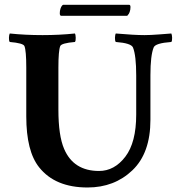

<svg xmlns="http://www.w3.org/2000/svg" viewBox="-20 -789 753 817"><path d="M234.4 -732.4Q234.4 -743.2 237.3 -752Q240.2 -760.7 243.7 -764.6Q247.1 -768.6 249 -768.6H529.3Q535.2 -768.6 535.2 -758.8Q535.2 -747.1 531.7 -737.8Q528.3 -728.5 524.4 -725.6L521.5 -721.7H240.2Q240.2 -721.7 236.3 -723.6Q234.4 -726.6 234.4 -732.4ZM161.1 -639.6Q232.4 -639.6 298.8 -646.5Q301.8 -641.6 302.2 -628.4Q302.7 -615.2 298.8 -610.4Q241.2 -605.5 236.3 -592.8Q228.5 -573.2 228.5 -501V-322.3Q228.5 -211.9 252.9 -155.3Q293 -61.5 401.4 -61.5Q466.8 -61.5 513.2 -122.1Q559.6 -182.6 559.6 -301.8V-467.8Q559.6 -552.7 545.9 -586.9Q538.1 -605.5 472.7 -610.4Q468.8 -615.2 469.2 -628.4Q469.7 -641.6 472.7 -646.5Q552.7 -639.6 594.7 -639.6Q619.1 -639.6 658.2 -642.6Q697.3 -645.5 709 -646.5Q711.9 -641.6 712.4 -628.4Q712.9 -615.2 709 -610.4Q640.6 -605.5 633.8 -586.9Q620.1 -552.7 620.1 -468.8V-279.3Q620.1 -137.7 543.5 -64.5Q466.8 8.8 352.5 8.8Q214.8 8.8 146.5 -77.1Q91.8 -145.5 91.8 -293.9V-501Q91.8 -573.2 84 -592.8Q79.1 -605.5 21.5 -610.4Q17.6 -615.2 18.1 -628.4Q18.6 -641.6 21.5 -646.5Q87.9 -639.6 161.1 -639.6Z"/></svg>

Font: Crimson
Style: Bold
Weight: 700
Version: Version 0.8 ; ttfautohint (v1.00) -l 8 -r 50 -G 200 -x 14 -D